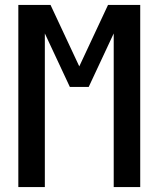

<svg xmlns="http://www.w3.org/2000/svg" viewBox="-20 -755 640 775"><path d="M54 0V-735H184L300 -487L416 -735H546V0H439V-620L338 -404H262L161 -620V0Z"/></svg>

Font: Iosevka SS04 Semibold Extended
Style: Regular
Weight: 600
Width: 7
Monospace: yes
Designer: Belleve Invis
Foundry: Belleve Invis
Version: Version 19.0.0; ttfautohint (v1.8.4)